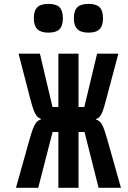

<svg xmlns="http://www.w3.org/2000/svg" viewBox="-20 -938 640 962"><path d="M184.5 -339V-343Q172.5 -346.5 164 -357Q155.5 -367.5 148.5 -386.5Q141.5 -405.5 132.5 -439.5L73 -669H180L243 -402H272.5V-669H373.5V-402H402.5L466.5 -669H573L512 -440Q502.5 -403.5 495.8 -384.5Q489 -365.5 481 -355.2Q473 -345 461.5 -342V-339Q481.5 -333 492.8 -310.8Q504 -288.5 518.5 -236L586 3H474L403.5 -276.5H373.5V3H272.5V-276.5H243.5L171.5 3H60L127 -236Q137.5 -273 145 -292.8Q152.5 -312.5 161.8 -324.2Q171 -336 184.5 -339ZM149.5 -846.5Q149.5 -884.5 167 -901.5Q184.5 -918.5 222.5 -918.5Q261.5 -918.5 278.2 -901.8Q295 -885 295 -846.5Q295 -808.5 278 -791.5Q261 -774.5 222.5 -774.5Q185 -774.5 167.2 -791.8Q149.5 -809 149.5 -846.5ZM350 -846.5Q350 -884.5 367.5 -901.5Q385 -918.5 423.5 -918.5Q462 -918.5 479 -901.8Q496 -885 496 -846.5Q496 -809 479 -791.8Q462 -774.5 423.5 -774.5Q385.5 -774.5 367.8 -791.8Q350 -809 350 -846.5Z"/></svg>

Font: JuliaMono SemiBold
Style: Regular
Weight: 600
Monospace: yes
Designer: cormullion
Foundry: corm
Version: Version 0.055; ttfautohint (v1.8.4)